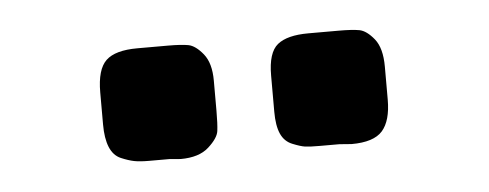

<svg xmlns="http://www.w3.org/2000/svg" viewBox="-26 -736 527 207"><g transform="rotate(-5 237.5 -632.5)"><path d="M83 -615.2V-649.9Q83 -674.8 93 -684.3Q103 -693.8 127 -693.8H160.2Q174.3 -693.8 182.1 -692.4Q189.9 -690.9 198 -680.9Q206.1 -670.9 206.1 -651.9V-619.1Q206.1 -605 205.1 -597.4Q204.1 -589.8 193.6 -580.3Q183.1 -570.8 163.1 -570.8Q161.1 -570.8 157 -571.3Q152.8 -571.8 150.9 -571.8H128.9Q119.1 -571.8 113 -573Q106.9 -574.2 98.9 -577.6Q90.8 -581.1 86.9 -590.6Q83 -600.1 83 -615.2ZM268.1 -612.8V-651.9Q268.1 -676.8 278.6 -685.3Q289.1 -693.8 312 -693.8H345.2Q359.4 -693.8 367.2 -692.4Q375 -690.9 383.1 -680.9Q391.1 -670.9 391.1 -650.9V-615.2Q391.1 -592.3 381.6 -581.5Q372.1 -570.8 348.1 -570.8Q346.2 -570.8 341.6 -571.3Q336.9 -571.8 335 -571.8H314Q302.7 -571.8 297.9 -572.5Q293 -573.2 284.4 -576.7Q275.9 -580.1 272 -588.9Q268.1 -597.7 268.1 -612.8Z"/></g></svg>

Font: CMU Sans Serif Demi Condensed
Style: DemiCondensed
Weight: 600
Width: 3
Version: Version 0.7.0